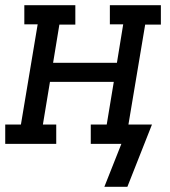

<svg xmlns="http://www.w3.org/2000/svg" viewBox="-30 -550 650 734"><path d="M369 164 434 0H317V-74H378L405 -237H161L134 -74H185V0H-10V-74H50L114 -457H63V-530H258V-456H197L173 -310H417L441 -457H390V-530H585V-456H525L461 -74H551L457 164Z"/></svg>

Font: Iosevka Slab Extended Oblique
Style: Regular
Weight: 400
Width: 7
Italic angle: -9°
Monospace: yes
Designer: Belleve Invis
Foundry: Belleve Invis
Version: Version 11.1.0; ttfautohint (v1.8.3)